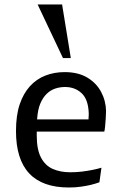

<svg xmlns="http://www.w3.org/2000/svg" viewBox="-20 -833 537 862"><path d="M426.3 -14.6Q409.2 -8.3 387.2 -2.9Q368.7 1.5 343.8 5.1Q318.8 8.8 289.1 8.8Q51.8 8.8 51.8 -244.6Q51.8 -315.4 68.4 -364.5Q85 -413.6 114.3 -445.8Q143.6 -478 183.6 -493.7Q223.6 -509.3 270 -509.3Q330.6 -509.3 371.6 -484.9Q412.6 -460.4 433.8 -420.7Q455.1 -380.9 456.1 -335.4Q456.1 -322.3 454.8 -302.5Q453.6 -282.7 451.9 -265.4Q450.2 -248 448.2 -242.2H145V-224.6Q145 -161.6 164.1 -125.5Q183.1 -89.4 217 -74.5Q251 -59.6 295.4 -59.6Q323.2 -59.6 348.4 -62.7Q373.5 -65.9 393.1 -69.8Q416 -74.2 435.5 -80.1ZM272 -442.4Q249 -442.4 227.8 -435.3Q206.5 -428.2 189.5 -411.6Q172.4 -395 160.9 -367.9Q149.4 -340.8 146.5 -296.9H377.4Q377.4 -306.2 377.9 -309.1Q378.4 -311.5 378.4 -316.9V-324.2Q376.5 -386.2 346.7 -414.3Q316.9 -442.4 272 -442.4ZM262.7 -572.3 148.9 -813H258.8L297.9 -572.3Z"/></svg>

Font: Mako
Style: Regular
Weight: 400
Designer: vernon adams
Foundry: vernon adams
Version: Version 1.100; ttfautohint (v1.8.4.7-5d5b);gftools[0.9.33]